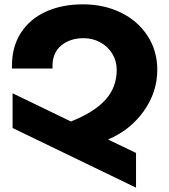

<svg xmlns="http://www.w3.org/2000/svg" viewBox="-20 -790 778 885"><path d="M478 -147 607 -85V75L38 -200V-360L307 -230Q413 -272 465.5 -329.5Q518 -387 518 -468Q518 -509 497.5 -542.5Q477 -576 442 -595Q407 -614 365 -614Q303 -614 262.5 -580.5Q222 -547 222 -486V-474H35V-486Q35 -575 76.5 -639Q118 -703 192 -736.5Q266 -770 362 -770Q459 -770 537 -732Q615 -694 660 -625Q705 -556 705 -468Q705 -365 642.5 -277.5Q580 -190 478 -147Z"/></svg>

Font: Montserrat arm2
Style: Bold
Weight: 700
Designer: Julieta Ulanovsky
Foundry: Julieta Ulanovsky
Version: Version 6.000